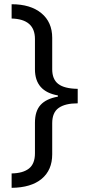

<svg xmlns="http://www.w3.org/2000/svg" viewBox="-20 -734 419 912"><path d="M254.9 -280.8Q146 -299.8 146 -404.8V-548.8Q146 -643.1 35.2 -646V-713.9Q125 -713.9 176.5 -671.4Q228 -628.9 228 -554.2V-404.8Q228 -357.4 256.8 -335.2Q285.6 -313 349.1 -312V-243.2Q289.6 -243.2 258.8 -221.4Q228 -199.7 228 -148.9V-1Q228 73.7 178 115.5Q127.9 157.2 35.2 158.2V89.8Q89.4 88.9 117.7 66.4Q146 43.9 146 -5.9V-150.9Q146 -206.5 172.9 -235.8Q199.7 -265.1 254.9 -274.9Z"/></svg>

Font: Open Sans Y to K
Style: Regular
Weight: 400
Version: Version 1.10